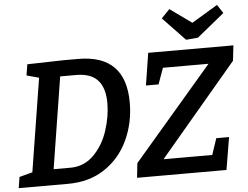

<svg xmlns="http://www.w3.org/2000/svg" viewBox="-60 -1015 1409 1091"><g transform="rotate(-5 644.5 -469.5)"><path d="M404 -702Q674 -702 674 -430Q674 -314 628 -215.5Q582 -117 494 -58.5Q406 0 285 0H3L13 -63L88 -83L173 -615L103 -634L113 -697L320 -702ZM306 -90Q384 -90 439 -145Q494 -200 520.5 -281Q547 -362 547 -438Q547 -524 507.5 -568Q468 -612 385 -612H293L210 -90ZM1289 -702 1279 -615 837 -92H1115L1146 -185H1219L1188 0H678L687 -83L1139 -610H879L846 -518H774L803 -702ZM1068 -850 1216 -939 1248 -890 1092 -763 1024 -757 897 -890 944 -939Z"/></g></svg>

Font: Bitter Pro SemiBold
Style: Italic
Weight: 600
Italic angle: -9°
Designer: Sol Matas, and Bitter project Authors
Foundry: Sol Matas
Version: Version 1.010